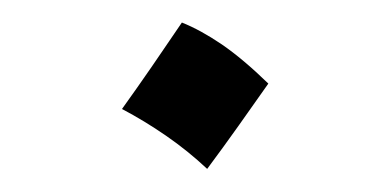

<svg xmlns="http://www.w3.org/2000/svg" viewBox="-20 -139 339 167"><path d="M138.2 -119.4Q154.3 -113 172.9 -100.4Q191.4 -87.7 213.4 -66.3Q200.5 -48 187.4 -29.5Q174.2 -10.9 160.2 7.9Q143.6 -7.7 124.5 -20.9Q105.5 -34 86.1 -44.2Q99.6 -63 112.2 -81.3Q124.8 -99.6 138.2 -119.4Z"/></svg>

Font: Pinar DS1 Light
Style: Regular
Weight: 300
Designer: Amin Abedi
Version: Version 3.000